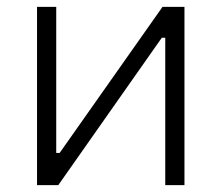

<svg xmlns="http://www.w3.org/2000/svg" viewBox="-20 -540 646 560"><path d="M88 0H150L452 -430H462V0H518V-520H454L154 -94H144V-520H88Z"/></svg>

Font: Fixel Text Light
Style: Regular
Weight: 300
Width: 4
Designer: AlfaBravo + MacPaw
Foundry: Kyrylo Tkachov, Marchela Mozhyna, Serhii Makarenko, Maria Weinstein, Zakhar Kryvoshyya
Version: Version 1.211